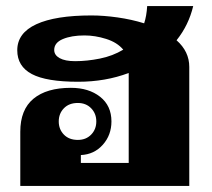

<svg xmlns="http://www.w3.org/2000/svg" viewBox="-20 -614 699 634"><path d="M605 -393V0H47V-179Q47 -252 90.5 -288Q134 -324 214 -324Q273 -324 310.5 -294.5Q348 -265 348 -213Q348 -168 319.5 -136Q291 -104 247 -102V-76H405V-373Q328 -344 238 -344Q133 -344 85 -369.5Q37 -395 37 -448Q37 -505 100 -534Q163 -563 282 -563Q322 -563 368 -556.5Q414 -550 456 -537Q464 -561 466 -594H618Q603 -531 563 -481Q605 -444 605 -393ZM387 -450Q367 -474 330.5 -485.5Q294 -497 259 -497Q216 -497 187.5 -485Q159 -473 159 -449Q159 -432 177 -422Q195 -412 228 -412Q267 -412 309.5 -420.5Q352 -429 387 -450ZM237 -152Q264 -152 281 -169.5Q298 -187 298 -213Q298 -239 281 -256.5Q264 -274 237 -274Q208 -274 191 -256.5Q174 -239 174 -213Q174 -187 191 -169.5Q208 -152 237 -152Z"/></svg>

Font: Taviraj Black
Style: Regular
Weight: 900
Designer: Katatrad Team
Foundry: CadsonDemak
Version: Version 1.001